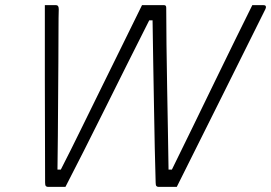

<svg xmlns="http://www.w3.org/2000/svg" viewBox="-20 -720 1052 745"><path d="M154 -700H198Q208 -700 208 -684Q207 -657 207 -604Q207 -551 206.5 -482.5Q206 -414 205.5 -339.5Q205 -265 204.5 -193Q204 -121 203 -62H216Q254 -136 295.5 -221Q337 -306 379.5 -392Q422 -478 461 -557.5Q500 -637 531 -700H617Q625 -700 625 -690Q625 -627 626 -548Q627 -469 628.5 -383.5Q630 -298 631.5 -215Q633 -132 634 -62H647Q684 -137 727 -225.5Q770 -314 813 -402.5Q856 -491 894 -568.5Q932 -646 959 -700H1002Q1010 -700 1011.5 -695.5Q1013 -691 1010 -685Q927 -519 839.5 -342.5Q752 -166 666 5H594Q590 5 587 2Q584 -1 584 -11Q582 -70 580.5 -147Q579 -224 577.5 -309Q576 -394 574.5 -479.5Q573 -565 572 -641H559Q519 -562 475 -474Q431 -386 387.5 -298.5Q344 -211 304.5 -133Q265 -55 234 5H165Q161 5 158 2Q155 -1 155 -11Q155 -104 154.5 -206.5Q154 -309 154 -415Q154 -521 154 -622Z"/></svg>

Font: Recursive Sn Lnr St Lt
Style: Italic
Weight: 300
Italic angle: -15°
Version: Version 1.079;hotconv 1.0.112;makeotfexe 2.5.65598; ttfautoh